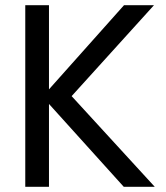

<svg xmlns="http://www.w3.org/2000/svg" viewBox="-20 -717 639 737"><path d="M455 0 168 -318V0H77V-697H168V-374L456 -697H571L255 -348L574 0Z"/></svg>

Font: Fz Poppins
Style: Regular
Weight: 400
Designer: Ninad Kale (Devanagari), Jonny Pinhorn (Latin)
Foundry: Indian Type Foundry
Version: Vit hóa bi Vntype.Com & FontZin.Com